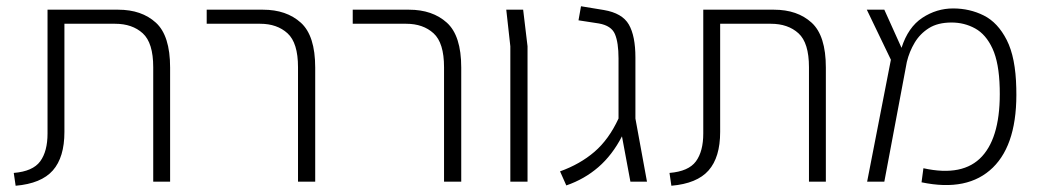

<svg xmlns="http://www.w3.org/2000/svg" viewBox="-20 -581 3324 614"><path d="M30 13 24 -28Q85 -33 108.5 -65Q132 -97 132 -154V-550H358Q433 -550 478.5 -508.5Q524 -467 524 -365V0H470V-366Q470 -444 436.5 -474.5Q403 -505 348 -505H186V-159Q186 -78 149 -36Q112 6 30 13Z M933 0V-366Q933 -444 899.5 -474.5Q866 -505 812 -505H641V-550H821Q896 -550 942 -508.5Q988 -467 988 -365V0Z M1400 0V-366Q1400 -444 1366.5 -474.5Q1333 -505 1279 -505H1108V-550H1288Q1363 -550 1409 -508.5Q1455 -467 1455 -365V0Z M1612 0V-433L1599 -550H1653L1667 -433V0Z M1791 12 1771 -33Q1835 -56 1881 -95.5Q1927 -135 1958 -202V-203V-394Q1958 -445 1946.5 -472Q1935 -499 1895 -506L1830 -516L1838 -561L1911 -549Q1970 -539 1991 -502.5Q2012 -466 2012 -397V-202L2049 0H1996L1969 -145Q1938 -85 1893.5 -46.5Q1849 -8 1791 12Z M2127 13 2121 -28Q2182 -33 2205.5 -65Q2229 -97 2229 -154V-550H2455Q2530 -550 2575.5 -508.5Q2621 -467 2621 -365V0H2567V-366Q2567 -444 2533.5 -474.5Q2500 -505 2445 -505H2283V-159Q2283 -78 2246 -36Q2209 6 2127 13Z M2753 0 2829 -390 2752 -550H2808L2863 -428Q2884 -494 2929.5 -524Q2975 -554 3028 -554Q3081 -554 3126 -531.5Q3171 -509 3199.5 -453Q3228 -397 3230 -299Q3235 -123 3155 -45Q3075 33 2927 2L2933 -43Q3060 -15 3120.5 -81Q3181 -147 3177 -299Q3175 -380 3154 -425.5Q3133 -471 3098.5 -490Q3064 -509 3023 -509Q2979 -509 2950.5 -491Q2922 -473 2905 -444.5Q2888 -416 2880 -383L2808 0Z"/></svg>

Font: Assistant Light
Style: Regular
Weight: 300
Designer: Hebrew By Ben Nathan, Latin by Paul Hunt
Version: Version 3.000